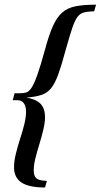

<svg xmlns="http://www.w3.org/2000/svg" viewBox="-20 -654 433 825"><path d="M392.7 -633.9 384.7 -605.6Q357.3 -604.8 340.3 -600.4Q323.4 -596 312.1 -580.2Q300.8 -564.5 289.9 -531.9Q279 -499.2 262.9 -441.9Q245.2 -375.8 231 -336.3Q216.9 -296.8 200.4 -275.8Q183.9 -254.8 158.9 -246.4Q133.9 -237.9 93.5 -234.7Q121.8 -229.8 139.5 -219.4Q157.3 -208.9 165.3 -191.9Q173.4 -175 173.4 -150.8Q173.4 -126.6 166.1 -96.4Q158.9 -66.1 149.2 -34.7Q139.5 -3.2 132.3 25.4Q125 54 125 76.6Q125 93.5 129.8 103.6Q134.7 113.7 147.2 118.1Q159.7 122.6 181.5 123.4L173.4 151.6Q104 151.6 72.2 130.2Q40.3 108.9 40.3 65.3Q40.3 38.7 48 7.3Q55.6 -24.2 66.1 -56.5Q76.6 -88.7 84.3 -119.4Q91.9 -150 91.9 -174.2Q91.9 -197.6 82.3 -210.5Q72.6 -223.4 54.8 -223.4H34.7L42.7 -253.2H62.9Q79.8 -253.2 91.9 -256.5Q104 -259.7 115.3 -276.6Q126.6 -293.5 140.3 -331.9Q154 -370.2 173.4 -441.1Q190.3 -504 207.3 -541.9Q224.2 -579.8 247.2 -600Q270.2 -620.2 304.8 -627Q339.5 -633.9 392.7 -633.9Z"/></svg>

Font: Playfair 5pt SemiExpanded Light Medium
Style: Italic
Weight: 500
Italic angle: -15.6°
Version: Version 2.001;gftools[0.9.30]